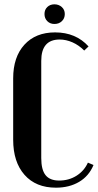

<svg xmlns="http://www.w3.org/2000/svg" viewBox="-20 -859 453 889"><path d="M41 -496Q41 -595 93 -652Q145 -709 235 -709Q331 -709 390 -644L370 -625Q345 -650 315.5 -663Q286 -676 256 -676Q171 -676 171 -577V-127Q171 -73 191 -48Q211 -23 254 -23Q299 -23 334.5 -45.5Q370 -68 387 -106L413 -95Q392 -44 346.5 -17Q301 10 239 10Q146 10 93.5 -49.5Q41 -109 41 -212ZM186 -794Q186 -814 199 -826.5Q212 -839 232 -839Q252 -839 266 -826.5Q280 -814 280 -794Q280 -774 266.5 -761Q253 -748 232 -748Q212 -748 199 -761Q186 -774 186 -794Z"/></svg>

Font: Moniqa Black Heading
Style: Regular
Weight: 900
Designer: Rajesh Rajput
Foundry: Rajesh Rajput
Version: Version 1.000